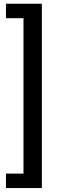

<svg xmlns="http://www.w3.org/2000/svg" viewBox="-20 -832 310 1005"><path d="M11.2 152.3V76.7H103V-736.8H11.2V-812.5H199.2V152.3Z"/></svg>

Font: Roboto Slab LO
Style: Regular
Weight: 400
Designer: Google
Version: Version 2.000